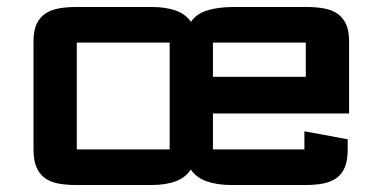

<svg xmlns="http://www.w3.org/2000/svg" viewBox="-20 -525 1096 550"><path d="M199 5Q170 5 147.2 0.8Q124.5 -3.5 108.8 -14.8Q93 -26 84.5 -45.8Q76 -65.5 76 -97V-407Q76 -437.5 85 -456.5Q94 -475.5 110.2 -486.2Q126.5 -497 149 -501Q171.5 -505 199 -505H414Q454 -505 482.8 -495Q511.5 -485 527 -462.5Q543 -486 574.8 -495.5Q606.5 -505 650 -505H858Q885 -505 907.5 -501Q930 -497 946 -486.2Q962 -475.5 971 -456.5Q980 -437.5 980 -407V-200H590V-97Q590 -97 590 -97Q590 -97 590 -97H852Q852 -97 852 -97Q852 -97 852 -97V-149L976 -126V-97Q976 -65.5 967.8 -45.8Q959.5 -26 943.8 -14.8Q928 -3.5 905.2 0.8Q882.5 5 854 5H643Q602 5 572.2 -5.5Q542.5 -16 526.5 -39.5Q511.5 -16 482.8 -5.5Q454 5 414 5ZM856 -305V-403Q856 -403 856 -403Q856 -403 856 -403H590Q590 -403 590 -403Q590 -403 590 -403V-305ZM200 -97Q200 -97 200 -97Q200 -97 200 -97H466Q466 -97 466 -97Q466 -97 466 -97V-403Q466 -403 466 -403Q466 -403 466 -403H200Q200 -403 200 -403Q200 -403 200 -403Z"/></svg>

Font: Science Gothic
Style: Regular
Weight: 400
Designer: Thomas Phinney, Vassil Kateliev, Brandon Buerkle
Foundry: Font Detective LLC
Version: Version 1.018